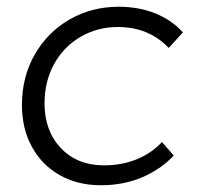

<svg xmlns="http://www.w3.org/2000/svg" viewBox="-20 -547 621 569"><path d="M45 -236Q45 -319 83 -385.5Q121 -452 186.5 -489.5Q252 -527 332 -527Q392 -527 441 -507Q490 -487 522 -451L480 -405Q421 -467 329 -467Q269 -467 219 -438Q169 -409 140.5 -357.5Q112 -306 112 -241Q112 -159 160.5 -108Q209 -57 288 -57Q340 -57 384 -74.5Q428 -92 460 -126L495 -86Q455 -44 400 -21Q345 2 279 2Q210 2 157 -28Q104 -58 74.5 -112Q45 -166 45 -236Z"/></svg>

Font: Gontserrat Light
Style: Italic
Weight: 300
Italic angle: -11.3°
Designer: Julieta Ulanovsky
Foundry: Julieta Ulanovsky
Version: Version 6.001